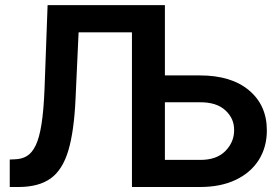

<svg xmlns="http://www.w3.org/2000/svg" viewBox="-20 -748 1111 768"><path d="M19 0V-109.9L39.1 -110.8Q65.9 -111.3 86.7 -123.3Q107.4 -135.3 122.3 -165.5Q137.2 -195.8 146 -251.2Q154.8 -306.6 158.2 -394.5L170.4 -727.5H639.6V-446.3H779.8Q905.3 -446.3 976.3 -386.5Q1047.4 -326.7 1047.4 -226.6Q1047.4 -159.7 1015.4 -108.6Q983.4 -57.6 923.3 -28.8Q863.3 0 779.8 0H507.8V-618.7H294.4L282.2 -353.5Q276.4 -223.1 253.2 -145.5Q230 -67.9 182.1 -33.9Q134.3 0 53.7 0ZM639.6 -108.4H779.8Q846.2 -107.9 881.6 -144Q917 -180.2 916.5 -228Q917 -273.9 881.6 -306.6Q846.2 -339.4 779.8 -338.9H639.6Z"/></svg>

Font: Inter Tight SemiBold
Style: Regular
Weight: 600
Designer: Rasmus Andersson
Foundry: rsms
Version: Version 3.004; ttfautohint (v1.8.4.7-5d5b)